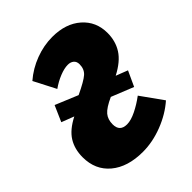

<svg xmlns="http://www.w3.org/2000/svg" viewBox="-177 -642 751 751"><g transform="rotate(-45 198.5 -266.5)"><path d="M315 -152 380 -61Q339 -25 283.5 -3.5Q228 18 174 18Q90 18 41 -23Q-8 -64 -8 -134Q-8 -179 12.5 -212Q33 -245 82 -270L30 -290L59 -356L153 -317Q206 -342 223.5 -357.5Q241 -373 241 -400Q241 -415 231.5 -423Q222 -431 207 -431Q187 -431 161 -420.5Q135 -410 111 -393L64 -484Q101 -516 147.5 -533.5Q194 -551 241 -551Q315 -551 360 -511.5Q405 -472 405 -409Q405 -364 383 -329.5Q361 -295 309 -268L358 -249L329 -186L237 -223Q195 -204 180.5 -186.5Q166 -169 166 -142Q166 -102 206 -102Q228 -102 257.5 -116.5Q287 -131 315 -152Z"/></g></svg>

Font: Fira Sans Extra Condensed ExtraBold
Style: Italic
Weight: 800
Width: 3
Italic angle: -8°
Designer: Carrois Corporate & Edenspiekermann AG
Foundry: Carrois Corporate GbR & Edenspiekermann AG
Version: Version 4.203